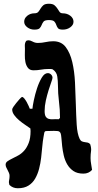

<svg xmlns="http://www.w3.org/2000/svg" viewBox="-20 -924 521 1024"><path d="M131 -709Q142 -709 154.5 -702Q167 -695 182 -695Q203 -695 223 -699.5Q243 -704 264 -704Q307 -704 330.5 -673Q354 -642 365.5 -593Q377 -544 380 -484Q383 -424 384.5 -366.5Q386 -309 389 -259.5Q392 -210 405 -183Q410 -173 417 -170Q424 -167 432 -166Q440 -165 447.5 -163.5Q455 -162 461 -155Q468 -133 465.5 -117.5Q463 -102 463 -81Q463 -65 466 -49.5Q469 -34 471 -18Q453 2 425 2Q392 2 371.5 -12Q351 -26 338.5 -47.5Q326 -69 320 -95Q314 -121 311.5 -145Q309 -169 307.5 -188Q306 -207 303 -214Q298 -224 287.5 -225Q277 -226 268 -226L226 -225Q217 -225 215.5 -212.5Q214 -200 212 -193Q208 -171 205.5 -142.5Q203 -114 199.5 -83.5Q196 -53 188.5 -24Q181 5 167.5 28.5Q154 52 131.5 66Q109 80 75 80Q48 80 30 62Q26 50 28.5 38Q31 26 31 14Q31 5 27.5 -2.5Q24 -10 20.5 -17Q17 -24 13.5 -31Q10 -38 10 -46Q10 -57 20 -64Q30 -71 44.5 -78Q59 -85 76.5 -94.5Q94 -104 108.5 -120Q123 -136 133 -161.5Q143 -187 143 -225L142 -239Q131 -247 114.5 -258Q98 -269 82.5 -282Q67 -295 56 -310Q45 -325 45 -340Q45 -345 51.5 -354.5Q58 -364 66.5 -374.5Q75 -385 83.5 -394.5Q92 -404 97 -407Q103 -407 109.5 -399Q116 -391 122 -380.5Q128 -370 132.5 -359.5Q137 -349 139 -344H153Q154 -358 160.5 -389.5Q167 -421 177.5 -453Q188 -485 202.5 -509.5Q217 -534 235 -534Q245 -534 252.5 -526.5Q260 -519 260 -509Q260 -504 253.5 -486Q247 -468 239 -442.5Q231 -417 224.5 -388Q218 -359 218 -332Q218 -311 224 -302Q230 -293 240 -290Q250 -287 263.5 -288Q277 -289 293 -288L300 -295Q300 -340 294.5 -382.5Q289 -425 289 -470Q289 -492 285.5 -516Q282 -540 261 -554Q256 -556 250 -556Q244 -556 238 -556Q218 -556 198.5 -552.5Q179 -549 159 -549Q139 -549 129 -562Q119 -575 115.5 -593Q112 -611 112.5 -630.5Q113 -650 113 -664Q113 -670 112.5 -677.5Q112 -685 113.5 -692Q115 -699 118.5 -704Q122 -709 131 -709ZM315 -766Q295 -766 289 -774Q283 -782 280 -791.5Q277 -801 270 -809Q263 -817 241 -817Q219 -817 212.5 -809Q206 -801 202.5 -791.5Q199 -782 192 -774Q185 -766 163 -766Q142 -766 125.5 -778.5Q109 -791 109 -808Q109 -827 125.5 -840Q142 -853 163 -853Q178 -853 184.5 -861Q191 -869 196.5 -878.5Q202 -888 211 -896Q220 -904 241 -904Q261 -904 270.5 -896Q280 -888 286 -878.5Q292 -869 297.5 -861Q303 -853 315 -853Q338 -853 355 -840Q372 -827 372 -808Q372 -791 355 -778.5Q338 -766 315 -766Z"/></svg>

Font: Reclame
Style: Regular
Weight: 400
Designer: Peter Wiegel
Foundry: Peter Wiegel
Version: Version 1.000